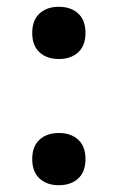

<svg xmlns="http://www.w3.org/2000/svg" viewBox="-20 -539 347 566"><path d="M153.5 -519Q189 -519 210.5 -499.2Q232 -479.5 232 -442Q232 -404.5 210.5 -384.8Q189 -365 153.5 -365Q118 -365 96.5 -384.8Q75 -404.5 75 -442Q75 -479.5 96.5 -499.2Q118 -519 153.5 -519ZM153.5 -147Q189 -147 210.5 -127.2Q232 -107.5 232 -70Q232 -32.5 210.5 -12.8Q189 7 153.5 7Q118 7 96.5 -12.8Q75 -32.5 75 -70Q75 -107.5 96.5 -127.2Q118 -147 153.5 -147Z"/></svg>

Font: Newsreader 6pt
Style: Regular
Weight: 400
Designer: Hugues Gentile
Foundry: Production Type
Version: Version 1.003; ttfautohint (v1.8.3)